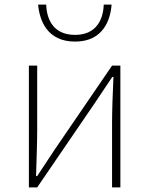

<svg xmlns="http://www.w3.org/2000/svg" viewBox="-20 -811 646 831"><path d="M105 0H141L389 -363C411 -396 444 -445 466 -478H471C468 -407 465 -336 465 -277V0H501V-527H465L217 -164C195 -131 163 -82 141 -49H136C138 -120 141 -191 141 -249V-527H105ZM305 -631C426 -631 458 -724 463 -791H429C427 -727 397 -660 305 -660C211 -660 182 -727 180 -791H145C151 -724 183 -631 305 -631Z"/></svg>

Font: Source Han Sans JP VF
Style: Regular
Weight: 250
Designer: Ryoko NISHIZUKA 西塚涼子 (kana, bopomofo & ideographs); Paul D. Hunt (Latin, Greek & Cyrillic); Sandoll Communications 산돌커뮤니
Foundry: Adobe
Version: Version 2.004;hotconv 1.0.118;makeotfexe 2.5.65603